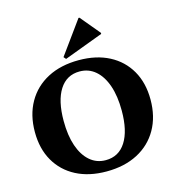

<svg xmlns="http://www.w3.org/2000/svg" viewBox="-137 -1078 1100 1208"><g transform="rotate(-15 413.0 -473.5)"><path d="M408 16Q294 16 210.5 -27.5Q127 -71 81 -151Q35 -231 35 -340Q35 -451 82 -533.5Q129 -616 215 -661Q301 -706 418 -706Q532 -706 615.5 -662.5Q699 -619 745 -539Q791 -459 791 -350Q791 -239 744 -156.5Q697 -74 611 -29Q525 16 408 16ZM421 -54Q506 -54 552 -126Q598 -198 598 -329Q598 -424 574.5 -492.5Q551 -561 507.5 -598.5Q464 -636 405 -636Q320 -636 274 -564Q228 -492 228 -361Q228 -266 251.5 -197.5Q275 -129 318.5 -91.5Q362 -54 421 -54ZM344 -734 331 -749 486 -963H492L598 -836V-829Z"/></g></svg>

Font: Platypi
Style: Bold
Weight: 700
Designer: David Sargent
Foundry: Bolt Cutter Type
Version: Version 1.200; ttfautohint (v1.8.4.7-5d5b)